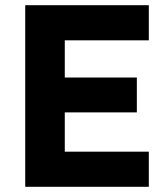

<svg xmlns="http://www.w3.org/2000/svg" viewBox="-20 -718 647 738"><path d="M77 0ZM77 0V-698H552V-563H229V-420H506V-286H229V-135H552V0Z"/></svg>

Font: Aneliza ExtraBold
Style: Regular
Weight: 800
Designer: Mike Abbink, Paul van der Laan, Pieter van Rosmalen
Foundry: Bold Monday
Version: Version 3.001;September 8, 2019;FontCreator 11.5.0.2425 64-b